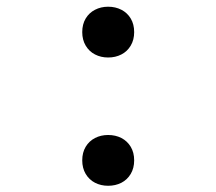

<svg xmlns="http://www.w3.org/2000/svg" viewBox="-20 -552 660 586"><path d="M231 -62.5Q231 -86.5 241.5 -104Q252 -121.5 270 -130.8Q288 -140 310 -140Q332.5 -140 350.5 -130.8Q368.5 -121.5 379 -104Q389.5 -86.5 389.5 -62.5Q389.5 -39 379 -21.2Q368.5 -3.5 350.5 5.8Q332.5 15 310 15Q288 15 270 5.8Q252 -3.5 241.5 -21.2Q231 -39 231 -62.5ZM231 -454Q231 -478 241.5 -495.5Q252 -513 270 -522.2Q288 -531.5 310 -531.5Q332.5 -531.5 350.5 -522.2Q368.5 -513 379 -495.5Q389.5 -478 389.5 -454Q389.5 -430.5 379 -412.8Q368.5 -395 350.5 -385.8Q332.5 -376.5 310 -376.5Q288 -376.5 270 -385.8Q252 -395 241.5 -412.8Q231 -430.5 231 -454Z"/></svg>

Font: Monaspace Argon Var ExtraLight
Style: Regular
Weight: 200
Designer: Riley Cran and the Lettermatic Team
Version: Version 1.200 (Monaspace Argon Var)